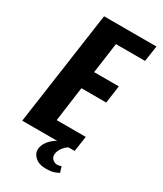

<svg xmlns="http://www.w3.org/2000/svg" viewBox="-184 -661 732 864"><g transform="rotate(30 181.5 -228.5)"><path d="M6.9 0 90.9 -591H363.2L351 -509.3H199.8L177.8 -351H306.2L293.3 -259.7H164.5L139.9 -79.7H291L279.2 0ZM205.7 134Q169.1 134 149 114.7Q128.9 95.5 132.6 70.5Q136.9 42.1 162.7 18.2Q188.5 -5.8 223.1 -11.4L269.4 -10Q241.4 -0.8 226.1 17.9Q210.8 36.5 208.5 54.5Q206.1 73.1 217.3 83.1Q228.5 93.1 240.8 93.1Q248.7 93.1 254.3 91.3Q260 89.5 262.6 88.9L272 118.5Q265.7 121.9 250.4 127.9Q235.1 134 205.7 134Z"/></g></svg>

Font: Alumni Sans SC Thin
Style: Italic
Weight: 100
Italic angle: -8°
Designer: Robert E. Leuschke
Foundry: Robert E. Leuschke
Version: Version 1.016